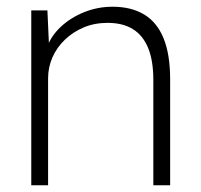

<svg xmlns="http://www.w3.org/2000/svg" viewBox="-20 -551 598 571"><path d="M73 -520H121L126 -410H120Q131 -443 160 -470.5Q189 -498 229.5 -514.5Q270 -531 315 -531Q370 -531 408.5 -508Q447 -485 466.5 -437Q486 -389 486 -315V0H436V-313Q436 -371 420.5 -408.5Q405 -446 375 -464.5Q345 -483 300 -483Q261 -483 229 -469.5Q197 -456 173 -433Q149 -410 136 -380.5Q123 -351 123 -318V0H98Q97 0 91.5 0Q86 0 73 0Z"/></svg>

Font: Mach ExtraLight
Style: Regular
Weight: 250
Version: Version 1.002